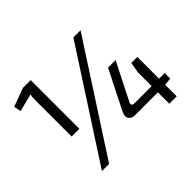

<svg xmlns="http://www.w3.org/2000/svg" viewBox="-146 -922 1155 1155"><g transform="rotate(-45 431.5 -345.0)"><path d="M155 -276V-591Q155 -613 159 -630L46 -601L38 -647L155 -690H221V-276ZM645 -690 198 0H137L584 -690ZM821 -103 773 -98V0H710V-97H515Q488 -97 475.5 -114.5Q463 -132 476 -162L603 -414H667L545 -172Q541 -163 546 -156.5Q551 -150 562 -150H710V-267L722 -335H773V-150H821Z"/></g></svg>

Font: Exo 2
Style: Regular
Weight: 400
Designer: Natanael Gama
Version: Version 1.001;PS 001.001;hotconv 1.0.70;makeotf.lib2.5.58329